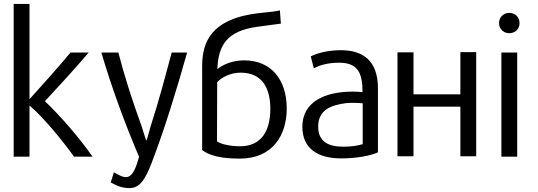

<svg xmlns="http://www.w3.org/2000/svg" viewBox="-20 -800 2752 983"><path d="M454 2C387 -93 293 -203 210 -282C278 -355 368 -453 434 -531H341C286 -465 200 -368 131 -292V-780H50V2H131V-260C201 -201 297 -84 359 2Z M938 -531H859C823 -396 792 -279 751 -153C743 -127 733 -82 729 -80C723 -94 715 -123 705 -154C658 -283 616 -413 586 -531H499C552 -350 620 -166 692 3C680 43 664 107 624 107C606 107 589 96 563 82L547 134C567 144 595 163 643 163C700 163 726 111 756 35C823 -140 882 -332 938 -531Z M1015 -32C1067 10 1164 12 1208 12C1375 12 1448 -107 1448 -244C1448 -393 1368 -491 1230 -491C1178 -491 1127 -474 1093 -446C1097 -569 1143 -642 1298 -663L1418 -679L1413 -747C1397 -742 1364 -739 1307 -733C1058 -705 1015 -581 1015 -462ZM1364 -243C1364 -132 1320 -51 1208 -51C1170 -51 1116 -59 1091 -76L1092 -379C1115 -405 1161 -428 1212 -428C1327 -428 1364 -342 1364 -243Z M1837 -62C1812 -54 1779 -49 1737 -49C1658 -49 1609 -77 1609 -152C1609 -237 1674 -262 1752 -272C1765.2 -273.1 1777.2 -273.5 1788.2 -273.5C1807.2 -273.5 1823.1 -272.3 1837 -271ZM1528 -151C1528 -43 1602 11 1728 11C1809 11 1880 -4 1915 -20V-348C1915 -487 1841 -543 1725 -543C1654 -543 1596 -525 1571 -511L1587 -450C1610 -463 1652 -479 1716 -479C1814 -479 1836 -424 1836 -328C1819 -330 1803 -331 1786 -331C1645.5 -331 1528 -280.3 1528 -151Z M2418 -533H2337V-317H2097V-532H2015V0H2097V-254H2337V0H2418Z M2628 2V-531H2547V2ZM2640 -682C2640 -713 2617 -734 2587 -734C2559 -734 2535 -713 2535 -682C2535 -651 2559 -630 2587 -630C2617 -630 2640 -651 2640 -682Z"/></svg>

Font: Repo
Style: Regular
Weight: 400
Designer: Stefan Peev
Foundry: Context Ltd
Version: Version 0.000